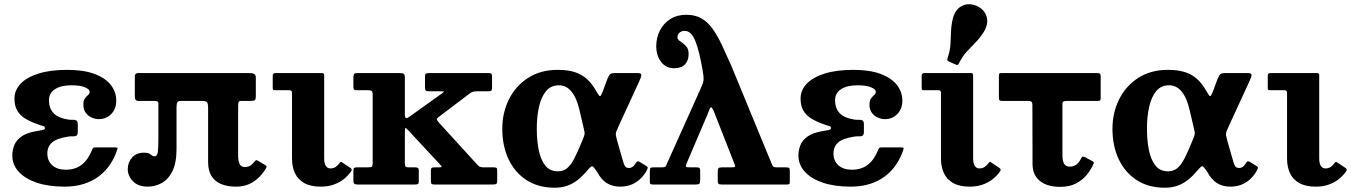

<svg xmlns="http://www.w3.org/2000/svg" viewBox="-20 -861 6305 896"><path d="M287.5 -69Q247 -69 224 -89.6Q201 -110.3 201 -145Q201 -176.8 222.8 -196Q244.5 -215.2 298 -223.5Q309.5 -225.5 319.8 -224.7Q330 -224 336.5 -227.7Q343 -231.5 343 -246V-280Q343 -295 336.5 -298.8Q330 -302.5 319.8 -302Q309.5 -301.5 298 -303Q250.8 -310.8 229.6 -333.3Q208.5 -355.7 208.5 -393.5Q208.5 -426.5 236.4 -444.7Q264.3 -463 314 -463L294 -535Q214.8 -535 159.6 -517.6Q104.5 -500.3 76 -470Q47.5 -439.7 47.5 -401Q47.5 -367 60.5 -345Q73.5 -323 95.8 -309Q118 -295 146.5 -284.5Q176 -273.5 182.8 -272.2Q189.5 -271 189.5 -262.5Q189.5 -256.5 177.8 -254Q166 -251.5 149.5 -249Q105 -241.5 80.8 -224.5Q56.5 -207.5 47 -184.2Q37.5 -161 37.5 -135Q37.5 -92.5 67.1 -59.8Q96.8 -27 151.4 -8.5Q206 10 281.5 10ZM522.5 -391Q522.5 -432 497 -464.6Q471.5 -497.2 420.8 -516.1Q370 -535 294 -535L314 -463Q354.8 -463 376.6 -453.5Q398.5 -444 398.5 -433Q398.5 -424 391.1 -417.7Q383.8 -411.5 376.4 -401.7Q369 -392 369 -372.7Q369 -349.2 380.4 -334.2Q391.8 -319.2 408.4 -312.1Q425 -305 441 -305Q476 -305 499.3 -329.1Q522.5 -353.2 522.5 -391ZM287.5 -69 281.5 10Q331.3 10 371.4 -2.8Q411.5 -15.5 442.1 -38.8Q472.8 -62 494.1 -94Q515.5 -126 527.5 -164Q529.5 -169.5 527.8 -171.2Q526 -173 518 -173H424.5Q417.5 -173 415 -170.8Q412.5 -168.5 410.5 -163.5Q392.5 -117 362.3 -93Q332 -69 287.5 -69Z M1173.8 -499.5Q1173.8 -509.5 1167.8 -514.7Q1161.8 -520 1139.8 -520H623.7Q616.7 -520 613 -516Q609.2 -512 609.2 -504.5V-407Q609.2 -399.5 613.2 -394.7Q617.2 -390 624.7 -390H702.2Q709.2 -390 714.2 -387.7Q719.2 -385.5 719.2 -378V-218.5Q719.2 -174.5 716.7 -153Q714.3 -131.5 701.3 -131.5Q693.5 -131.5 688.8 -135.8Q684 -140 676.3 -144.3Q668.5 -148.5 651.7 -148.5Q616.7 -148.5 596.5 -125.9Q576.2 -103.3 576.2 -71.5Q576.2 -40.5 600.4 -15.3Q624.5 10 669.8 10Q703.3 10 734 -6.5Q764.8 -23 784.3 -61.5Q803.8 -100 803.8 -166V-360.5Q803.8 -379 808.3 -384.5Q812.8 -390 824.8 -390H923.7Q940.5 -390 945.9 -384Q951.2 -378 951.2 -356V-104Q951.2 -63.8 967.5 -38.5Q983.7 -13.2 1013 -1.6Q1042.3 10 1080.8 10Q1117.3 10 1144.1 -2.6Q1171 -15.3 1190.4 -35.4Q1209.8 -55.5 1222.3 -77.5Q1224.8 -82 1223.5 -84.9Q1222.3 -87.8 1216.8 -91L1183.8 -111Q1179.8 -113.5 1176.4 -113.5Q1173 -113.5 1169.8 -109Q1161.8 -98.5 1150.9 -90Q1140 -81.5 1122.3 -81.5Q1105.3 -81.5 1098.3 -95.5Q1091.3 -109.5 1091.3 -135.5V-362Q1091.3 -379.5 1093.3 -384.7Q1095.3 -390 1107.3 -390H1147.3Q1163.3 -390 1168.5 -393Q1173.8 -396 1173.8 -413.5Z M1330.7 -440Q1342.7 -440 1342.7 -428V-121.5Q1342.7 -82 1356.6 -52.5Q1370.5 -23 1400.3 -6.5Q1430 10 1477.3 10Q1511.3 10 1538.5 0Q1565.8 -10 1585.9 -26.4Q1606 -42.8 1619 -62.3Q1622 -66.8 1620.9 -70.6Q1619.8 -74.5 1615.8 -77L1576 -103.5Q1572.5 -106.3 1570.1 -105.5Q1567.8 -104.8 1564.5 -100Q1556.8 -88.8 1546.3 -81.9Q1535.8 -75 1522 -75Q1508.8 -75 1500.8 -86.3Q1492.8 -97.5 1492.8 -123.5V-509.5Q1492.8 -520 1483.3 -520H1264.7Q1252.7 -520 1252.7 -507V-452Q1252.7 -444 1254.5 -442Q1256.2 -440 1263.2 -440Z M1697.7 -440Q1710 -440 1714.6 -436.2Q1719.2 -432.5 1719.2 -420V-101.5Q1719.2 -87.5 1715.7 -83.8Q1712.2 -80 1698.2 -80H1645.8Q1636 -80 1632.6 -77.3Q1629.2 -74.5 1629.2 -65V-17.5Q1629.2 -7.2 1633.5 -3.6Q1637.8 0 1648.8 0H1916.3Q1926.8 0 1930.5 -2.3Q1934.3 -4.5 1934.3 -14.5V-65.5Q1934.3 -74.8 1930 -77.4Q1925.8 -80 1916.8 -80H1887.8Q1875.3 -80 1872.3 -84.1Q1869.3 -88.3 1869.3 -99.5V-246.5Q1869.3 -264.2 1872.9 -263.4Q1876.5 -262.5 1883.8 -254.5L2033.8 -93Q2040.5 -85.8 2041.3 -82.9Q2042 -80 2025.5 -80H2008.8Q1997 -80 1993.9 -76.8Q1990.8 -73.5 1990.8 -61.8V-17Q1990.8 -6.2 1993.6 -3.1Q1996.5 0 2007.3 0H2280.3Q2292.5 0 2296.4 -3.1Q2300.3 -6.2 2300.3 -18.5V-65.3Q2300.3 -74.8 2297 -77.4Q2293.8 -80 2284.3 -80H2237.8Q2224.5 -80 2219.1 -82.8Q2213.8 -85.5 2207.8 -92L2029.5 -287.5Q2019.3 -299.2 2018.5 -303.9Q2017.8 -308.5 2030.3 -317.5L2171.3 -424.2Q2178.8 -430 2186.3 -432.5Q2193.8 -435 2207.8 -435H2259.3Q2270.3 -435 2273.3 -438.7Q2276.3 -442.5 2276.3 -453.2V-502Q2276.3 -513 2273.4 -516.5Q2270.5 -520 2259.8 -520H1981.3Q1970.8 -520 1967 -517Q1963.3 -514 1963.3 -502.5V-455.5Q1963.3 -442.2 1966.6 -438.6Q1970 -435 1983 -435H2027.3Q2052.5 -435 2051.6 -432.9Q2050.8 -430.7 2036.8 -421L1889.3 -315.3Q1879.3 -308.5 1874.3 -310.3Q1869.3 -312 1869.3 -329.8V-498.7Q1869.3 -513.5 1863.6 -516.8Q1858 -520 1843.8 -520H1648.8Q1637 -520 1633.1 -516.1Q1629.2 -512.2 1629.2 -500V-457Q1629.2 -446.5 1631.9 -443.2Q1634.5 -440 1646 -440Z M2568.5 15Q2599 15 2624.9 6.5Q2650.8 -2 2674.1 -19.9Q2697.5 -37.7 2720.5 -65.5Q2736.3 -84 2741.8 -85.2Q2747.3 -86.5 2758 -70.5L2767 -58.2Q2784.8 -23.5 2811.4 -6.7Q2838 10 2873.5 10Q2905.8 10 2930 -0.9Q2954.3 -11.8 2971.4 -29.4Q2988.5 -47 2998.5 -66.5Q3003.3 -75.5 3002.9 -78.9Q3002.5 -82.3 2996.8 -85.8L2964.5 -105.8Q2959.5 -109.3 2955.1 -108.1Q2950.8 -107 2944.8 -97Q2937.8 -85.5 2930.5 -81.3Q2923.3 -77 2914.8 -77Q2902.3 -77 2896.5 -85.8Q2890.8 -94.5 2886 -113.5L2860 -204.5Q2855.3 -221.2 2854 -229.6Q2852.8 -238 2856.1 -247.4Q2859.5 -256.7 2868.3 -275.7L2962 -479Q2972 -500 2973 -510Q2974 -520 2955.5 -520H2846Q2834.5 -520 2828.1 -515.1Q2821.8 -510.2 2815 -494L2793.3 -435.5Q2787 -420 2783.6 -414.9Q2780.3 -409.8 2776 -414.9Q2771.8 -420 2762.5 -435.8Q2743.3 -470 2719.1 -492Q2695 -514 2662 -524.5Q2629 -535 2583 -535Q2502.5 -535 2444.4 -497.5Q2386.2 -460 2355.1 -397.5Q2324 -335 2324 -260Q2324 -180 2353.2 -118Q2382.5 -56 2437.1 -20.5Q2491.8 15 2568.5 15ZM2583 -61.5Q2546 -61.5 2524.6 -88.4Q2503.3 -115.3 2494.1 -160.4Q2485 -205.5 2485 -260Q2485 -317 2495.4 -363Q2505.8 -409 2528.4 -436Q2551 -463 2588 -463Q2622.5 -463 2646.6 -434.1Q2670.7 -405.2 2684 -348L2701.2 -274.3Q2705.7 -255.5 2707.4 -247.1Q2709 -238.7 2707.7 -233.4Q2706.5 -228 2703 -218.7L2699 -209Q2678.2 -157 2661.7 -124.5Q2645.3 -92 2627.3 -76.8Q2609.3 -61.5 2583 -61.5Z M3259 -532.5Q3263.5 -506.2 3263.5 -493.7Q3263.5 -481.2 3259.4 -471.2Q3255.2 -461.2 3247.5 -442.5L3094 -101Q3089.5 -89 3086.5 -84.5Q3083.5 -80 3066 -80H3028Q3017 -80 3014.7 -75.8Q3012.5 -71.5 3012.5 -60V-12Q3012.5 -4 3016 -2Q3019.5 0 3028 0H3227Q3239.5 0 3243.5 -3.5Q3247.5 -7 3247.5 -20V-62Q3247.5 -72 3244.8 -76Q3242 -80 3231 -80H3200Q3184 -80 3181.5 -83Q3179 -86 3183.5 -97L3280.5 -324.5Q3287.5 -342 3291 -351Q3294.5 -360 3298 -360Q3305.2 -360 3315.5 -330.5L3408 -95Q3412 -84 3409.2 -82Q3406.5 -80 3390.5 -80H3351Q3336.5 -80 3333 -76.3Q3329.5 -72.5 3329.5 -57.5V-20Q3329.5 -7.5 3332.7 -3.8Q3336 0 3348 0H3652.3Q3659.3 0 3662.5 -1.8Q3665.8 -3.5 3665.8 -10V-63Q3665.8 -73.5 3662.8 -76.8Q3659.8 -80 3648.3 -80H3607.5Q3592.5 -80 3588.9 -83Q3585.3 -86 3581.5 -96L3392 -556Q3368.8 -608.5 3348.4 -651.7Q3328 -695 3305.6 -726.4Q3283.3 -757.7 3253.9 -774.9Q3224.5 -792 3183 -792Q3139.5 -792 3108 -772Q3076.5 -752 3059.5 -718.6Q3042.5 -685.2 3042.5 -645.5Q3042.5 -601.7 3065.2 -572.1Q3088 -542.5 3126 -542.5Q3159.8 -542.5 3176.6 -560.5Q3193.5 -578.5 3193.5 -609Q3193.5 -628.7 3185.8 -640.1Q3178 -651.5 3167.5 -658.5Q3157 -665.5 3149.3 -672Q3141.5 -678.5 3141.5 -688Q3141.5 -699.7 3150.9 -708.4Q3160.2 -717 3175.5 -717Q3206 -717 3225 -669.2Q3244 -621.5 3259 -532.5Z M3956 -69Q3915.5 -69 3892.5 -89.6Q3869.5 -110.3 3869.5 -145Q3869.5 -176.8 3891.3 -196Q3913 -215.2 3966.5 -223.5Q3978 -225.5 3988.3 -224.7Q3998.5 -224 4005 -227.7Q4011.5 -231.5 4011.5 -246V-280Q4011.5 -295 4005 -298.8Q3998.5 -302.5 3988.3 -302Q3978 -301.5 3966.5 -303Q3919.3 -310.8 3898.1 -333.3Q3877 -355.7 3877 -393.5Q3877 -426.5 3904.9 -444.7Q3932.8 -463 3982.5 -463L3962.5 -535Q3883.3 -535 3828.1 -517.6Q3773 -500.3 3744.5 -470Q3716 -439.7 3716 -401Q3716 -367 3729 -345Q3742 -323 3764.3 -309Q3786.5 -295 3815 -284.5Q3844.5 -273.5 3851.3 -272.2Q3858 -271 3858 -262.5Q3858 -256.5 3846.3 -254Q3834.5 -251.5 3818 -249Q3773.5 -241.5 3749.3 -224.5Q3725 -207.5 3715.5 -184.2Q3706 -161 3706 -135Q3706 -92.5 3735.6 -59.8Q3765.3 -27 3819.9 -8.5Q3874.5 10 3950 10ZM4191 -391Q4191 -432 4165.5 -464.6Q4140 -497.2 4089.3 -516.1Q4038.5 -535 3962.5 -535L3982.5 -463Q4023.3 -463 4045.1 -453.5Q4067 -444 4067 -433Q4067 -424 4059.6 -417.7Q4052.3 -411.5 4044.9 -401.7Q4037.5 -392 4037.5 -372.7Q4037.5 -349.2 4048.9 -334.2Q4060.3 -319.2 4076.9 -312.1Q4093.5 -305 4109.5 -305Q4144.5 -305 4167.8 -329.1Q4191 -353.2 4191 -391ZM3956 -69 3950 10Q3999.8 10 4039.9 -2.8Q4080 -15.5 4110.6 -38.8Q4141.3 -62 4162.6 -94Q4184 -126 4196 -164Q4198 -169.5 4196.3 -171.2Q4194.5 -173 4186.5 -173H4093Q4086 -173 4083.5 -170.8Q4081 -168.5 4079 -163.5Q4061 -117 4030.8 -93Q4000.5 -69 3956 -69Z M4359.2 -440Q4371.2 -440 4371.2 -428V-121.5Q4371.2 -82 4385.1 -52.5Q4399 -23 4428.8 -6.5Q4458.5 10 4505.8 10Q4539.8 10 4567 0Q4594.3 -10 4614.4 -26.4Q4634.5 -42.8 4647.5 -62.3Q4650.5 -66.8 4649.4 -70.6Q4648.3 -74.5 4644.3 -77L4604.5 -103.5Q4601 -106.3 4598.6 -105.5Q4596.3 -104.8 4593 -100Q4585.3 -88.8 4574.8 -81.9Q4564.3 -75 4550.5 -75Q4537.3 -75 4529.3 -86.3Q4521.3 -97.5 4521.3 -123.5V-509.5Q4521.3 -520 4511.8 -520H4293.2Q4281.2 -520 4281.2 -507V-452Q4281.2 -444 4283 -442Q4284.7 -440 4291.7 -440ZM4572 -713.5Q4574.8 -718 4576.5 -721.9Q4578.3 -725.7 4579.8 -729.7Q4593.8 -761.7 4581.5 -790.7Q4569.3 -819.8 4537.3 -833.5Q4505.2 -847.5 4476 -836.4Q4446.7 -825.3 4433 -793Q4431.2 -789 4429.7 -785.3Q4428.2 -781.5 4427 -776.3Q4419.2 -744.3 4418.2 -714.1Q4417.2 -684 4415.4 -654Q4413.5 -624 4402.7 -592.5Q4400.5 -585.7 4400.9 -581.2Q4401.2 -576.7 4409 -573.5L4438.2 -560.5Q4446 -557.2 4448.9 -558.1Q4451.7 -559 4455.5 -566.2Q4470.5 -597 4491 -619.4Q4511.5 -641.7 4532.9 -663.4Q4554.3 -685 4572 -713.5Z M5083 -96.2Q5085.5 -101.7 5083.5 -104.6Q5081.5 -107.5 5075 -110.5L5043 -127.8Q5036.8 -130.5 5033 -130.3Q5029.3 -130 5026.3 -123.8Q5016.5 -103.3 5003.6 -93.3Q4990.8 -83.3 4973 -83.3Q4954.5 -83.3 4946.3 -96.1Q4938 -109 4938 -138.8V-373.5Q4938 -385 4943 -387.5Q4948 -390 4958.5 -390H5100Q5109 -390 5112.8 -391.7Q5116.5 -393.5 5116.5 -402.5V-503.5Q5116.5 -514 5113.3 -517Q5110 -520 5100 -520H4656.5Q4647 -520 4644.3 -518.2Q4641.5 -516.5 4641.5 -507V-405Q4641.5 -395 4645 -392.5Q4648.5 -390 4659 -390H4781.8Q4797.8 -390 4797.8 -373L4798.5 -95.5Q4798.8 -43.7 4833 -16.4Q4867.3 11 4927 11Q4971 11 5001.5 -4.9Q5032 -20.8 5051.9 -45.5Q5071.8 -70.2 5083 -96.2Z M5416 15Q5446.5 15 5472.4 6.5Q5498.3 -2 5521.6 -19.9Q5545 -37.7 5568 -65.5Q5583.8 -84 5589.3 -85.2Q5594.8 -86.5 5605.5 -70.5L5614.5 -58.2Q5632.3 -23.5 5658.9 -6.7Q5685.5 10 5721 10Q5753.3 10 5777.5 -0.9Q5801.8 -11.8 5818.9 -29.4Q5836 -47 5846 -66.5Q5850.8 -75.5 5850.4 -78.9Q5850 -82.3 5844.3 -85.8L5812 -105.8Q5807 -109.3 5802.6 -108.1Q5798.3 -107 5792.3 -97Q5785.3 -85.5 5778 -81.3Q5770.8 -77 5762.3 -77Q5749.8 -77 5744 -85.8Q5738.3 -94.5 5733.5 -113.5L5707.5 -204.5Q5702.8 -221.2 5701.5 -229.6Q5700.3 -238 5703.6 -247.4Q5707 -256.7 5715.8 -275.7L5809.5 -479Q5819.5 -500 5820.5 -510Q5821.5 -520 5803 -520H5693.5Q5682 -520 5675.6 -515.1Q5669.3 -510.2 5662.5 -494L5640.8 -435.5Q5634.5 -420 5631.1 -414.9Q5627.8 -409.8 5623.5 -414.9Q5619.3 -420 5610 -435.8Q5590.8 -470 5566.6 -492Q5542.5 -514 5509.5 -524.5Q5476.5 -535 5430.5 -535Q5350 -535 5291.9 -497.5Q5233.7 -460 5202.6 -397.5Q5171.5 -335 5171.5 -260Q5171.5 -180 5200.7 -118Q5230 -56 5284.6 -20.5Q5339.3 15 5416 15ZM5430.5 -61.5Q5393.5 -61.5 5372.1 -88.4Q5350.8 -115.3 5341.6 -160.4Q5332.5 -205.5 5332.5 -260Q5332.5 -317 5342.9 -363Q5353.3 -409 5375.9 -436Q5398.5 -463 5435.5 -463Q5470 -463 5494.1 -434.1Q5518.2 -405.2 5531.5 -348L5548.7 -274.3Q5553.2 -255.5 5554.9 -247.1Q5556.5 -238.7 5555.2 -233.4Q5554 -228 5550.5 -218.7L5546.5 -209Q5525.7 -157 5509.2 -124.5Q5492.8 -92 5474.8 -76.8Q5456.8 -61.5 5430.5 -61.5Z M5974.2 -440Q5986.2 -440 5986.2 -428V-121.5Q5986.2 -82 6000.1 -52.5Q6014 -23 6043.8 -6.5Q6073.5 10 6120.8 10Q6154.8 10 6182 0Q6209.3 -10 6229.4 -26.4Q6249.5 -42.8 6262.5 -62.3Q6265.5 -66.8 6264.4 -70.6Q6263.3 -74.5 6259.3 -77L6219.5 -103.5Q6216 -106.3 6213.6 -105.5Q6211.3 -104.8 6208 -100Q6200.3 -88.8 6189.8 -81.9Q6179.3 -75 6165.5 -75Q6152.3 -75 6144.3 -86.3Q6136.3 -97.5 6136.3 -123.5V-509.5Q6136.3 -520 6126.8 -520H5908.2Q5896.2 -520 5896.2 -507V-452Q5896.2 -444 5898 -442Q5899.7 -440 5906.7 -440Z"/></svg>

Font: Besley
Style: Regular
Weight: 400
Designer: Owen Earl
Foundry: indestructible type*
Version: Version 4.000